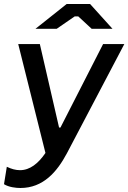

<svg xmlns="http://www.w3.org/2000/svg" viewBox="-38 -740 641 959"><path d="M64 199C178 199 247 118 296 26L583 -520H477L264 -103H257L161 -520H53L189 24C153 77 111 110 62 110C40 110 19 104 -4 93L-18 180C6 195 41 199 64 199ZM524 -596 412 -720H295L139 -596H245L335 -658H353L420 -596Z"/></svg>

Font: Fixel Display 20240404 Medium
Style: Italic
Weight: 500
Italic angle: -10°
Designer: AlfaBravo + MacPaw
Foundry: Kyrylo Tkachov, Marchela Mozhyna, Serhii Makarenko, Maria Weinstein, Zakhar Kryvoshyya
Version: Version 1.211;Glyphs 3.2 (3225)